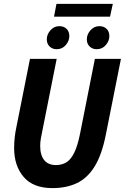

<svg xmlns="http://www.w3.org/2000/svg" viewBox="-20 -954 641 986"><path d="M249.3 12Q150.8 12 101.7 -45.1Q52.6 -102.2 52.6 -193.2Q52.6 -221.4 55.4 -247Q58.2 -272.6 63.9 -299.9L134 -651.8H271.1L198 -284.8Q193.7 -264.1 190 -244.1Q186.4 -224.1 186.4 -204.5Q186.4 -157.1 207.1 -131.7Q227.8 -106.3 267.3 -106.3Q297.9 -106.3 321 -120.5Q344 -134.6 361.4 -170.1Q378.8 -205.6 391.5 -269.3L467.3 -651.8H601.1L523.3 -261.3Q502.8 -159 466.1 -99.4Q429.4 -39.8 375.5 -13.9Q321.5 12 249.3 12ZM271 -701.3Q249.2 -701.3 234.7 -715.3Q220.3 -729.3 220.3 -752Q220.3 -777.2 239 -798.5Q257.6 -819.7 285.3 -819.7Q307.2 -819.7 321.6 -806.1Q336 -792.5 336 -768.6Q336 -743.7 317.8 -722.5Q299.5 -701.3 271 -701.3ZM476.6 -701.3Q454.7 -701.3 440.3 -715.3Q425.9 -729.3 425.9 -752Q425.9 -777.2 444.5 -798.5Q463.2 -819.7 490.8 -819.7Q512.7 -819.7 527.1 -806.1Q541.6 -792.5 541.6 -768.6Q541.6 -743.7 523.3 -722.5Q505.1 -701.3 476.6 -701.3ZM257.4 -868.5 270 -934H559.3L545.1 -868.5Z"/></svg>

Font: SourceCodeVF
Style: Italic
Weight: 200
Italic angle: -11°
Monospace: yes
Designer: Paul D. Hunt, Teo Tuominen
Foundry: Adobe
Version: Version 1.026;hotconv 1.1.0;makeotfexe 2.6.0